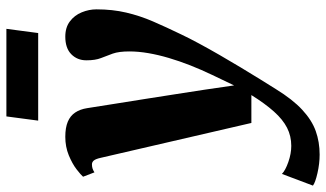

<svg xmlns="http://www.w3.org/2000/svg" viewBox="-264 -558 1045 616"><g transform="rotate(-90 259.0 -250.5)"><path d="M60 -451Q56.5 -466.5 51.5 -472.5Q46.5 -478.5 39 -478.5Q32.5 -478.5 26.5 -476.8Q20.5 -475 13.5 -470.5L-0.5 -507Q5.5 -514 23.2 -527.8Q41 -541.5 68.2 -552.8Q95.5 -564 127.5 -564Q157 -564 176 -556Q195 -548 205.5 -532.2Q216 -516.5 219.5 -494Q226.5 -448 234.2 -401Q242 -354 249.2 -306.8Q256.5 -259.5 264 -212.2Q271.5 -165 278.5 -118.5L292.5 -22.5L326 -92.5Q343 -128 356.8 -163Q370.5 -198 380.5 -231.8Q390.5 -265.5 396 -297.5Q401.5 -329.5 401.5 -358.5Q401.5 -392 394.5 -411.8Q387.5 -431.5 380.2 -449.5Q373 -467.5 373 -496.5Q373 -525.5 392.5 -544.8Q412 -564 449 -564Q478.5 -564 498 -549.2Q517.5 -534.5 527 -511.2Q536.5 -488 536.5 -464Q536.5 -412.5 526.2 -368.8Q516 -325 497.8 -282.8Q479.5 -240.5 456.5 -193Q444.5 -167.5 427.2 -135.5Q410 -103.5 390.2 -69.2Q370.5 -35 350.5 -1.8Q330.5 31.5 312.5 60.5Q294.5 89.5 281 111Q247.5 165.5 214.2 196.2Q181 227 146 239.5Q111 252 70.5 252Q41.5 252 11 245Q-19.5 238 -29 230.5L8.5 131Q19.5 142 46.5 151.5Q73.5 161 98.5 161Q130 161 156.5 147.5Q183 134 208.5 105.5Q234 77 261.5 33H172ZM193 -753H474L460.5 -651H179.5Z"/></g></svg>

Font: Merriweather 28pt Black
Style: Italic
Weight: 900
Italic angle: -7.8°
Version: Version 2.101